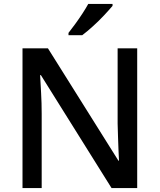

<svg xmlns="http://www.w3.org/2000/svg" viewBox="-20 -961 816 981"><path d="M681 0H550L189 -577H185Q187 -537 190 -485.5Q193 -434 193 -380V0H95V-714H225L585 -140H588Q587 -161 585.5 -193Q584 -225 583 -261.5Q582 -298 581 -330V-714H681ZM555 -931Q540 -913 513 -884Q486 -855 455 -827Q424 -799 400 -781H330V-793Q345 -812 364 -838Q383 -864 401 -891.5Q419 -919 431 -941H555Z"/></svg>

Font: Noto Sans Medium
Style: Regular
Weight: 500
Designer: Monotype Design Team
Foundry: Monotype Imaging Inc.
Version: Version 2.007